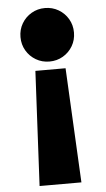

<svg xmlns="http://www.w3.org/2000/svg" viewBox="-59 -653 524 951"><g transform="rotate(-5 203.0 -177.0)"><path d="M201.5 -349Q238.5 -349 268.8 -366.8Q299 -384.5 316.8 -414.8Q334.5 -445 334.5 -482Q334.5 -519 316.8 -549.2Q299 -579.5 268.8 -597.2Q238.5 -615 201.5 -615Q164.5 -615 134.2 -597.2Q104 -579.5 86.2 -549.2Q68.5 -519 68.5 -482Q68.5 -445 86.2 -414.8Q104 -384.5 134.2 -366.8Q164.5 -349 201.5 -349ZM98.5 261H306.5L277.5 -309H127.5Z"/></g></svg>

Font: Spartan Black
Style: Regular
Weight: 900
Designer: Matt Bailey, Mirko Velimirovic
Foundry: Matt Bailey
Version: Version 1.003; ttfautohint (v1.8.3)